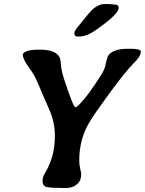

<svg xmlns="http://www.w3.org/2000/svg" viewBox="-20 -940 717 950"><path d="M566.9 -904.3V-899.4Q566.9 -870.1 453.1 -790.5Q408.7 -759.3 372.1 -759.3H363.8Q348.1 -759.3 348.1 -773.9V-776.4Q348.1 -786.1 362.3 -803.7Q424.8 -881.8 437.5 -893.1Q467.8 -919.9 497.1 -919.9H521L529.8 -918.9L541.5 -918Q566.9 -918 566.9 -904.3ZM353 -409.2Q357.9 -409.2 367.2 -418Q417.5 -466.8 486.8 -579.6Q498.5 -598.6 504.4 -628.9Q510.3 -659.2 519 -669.4Q543.9 -698.7 614.3 -698.7H628.4Q676.8 -698.7 676.8 -684.1Q676.8 -661.1 640.1 -625.5Q603.5 -589.8 524.4 -482.2Q445.3 -374.5 421.9 -334.5Q372.1 -250.5 372.1 -146.5Q372.1 -125 377 -104.7Q381.8 -84.5 381.8 -79.1Q381.8 -51.3 369.1 -36.6Q346.2 -9.8 305.7 -9.8H292L278.3 -10.3Q213.4 -10.3 201.9 -18.3Q190.4 -26.4 190.4 -45.7Q190.4 -64.9 206.1 -89.6Q221.7 -114.3 236.6 -160.6Q251.5 -207 251.5 -269.3Q251.5 -331.5 227.1 -390.1Q215.8 -417 197.3 -458.7Q178.7 -500.5 164.6 -534.9Q150.4 -569.3 121.6 -608.4Q92.8 -647.5 92.8 -669.9Q92.8 -677.7 110.4 -686Q127.9 -694.3 178.7 -694.3Q254.4 -694.3 274.4 -657.2Q279.8 -647 281.7 -618.2Q283.7 -589.4 298.3 -544.9Q342.8 -409.2 353 -409.2Z"/></svg>

Font: Averia Libre
Style: Bold Italic
Weight: 700
Italic angle: -6.90001°
Version: Version 1.002